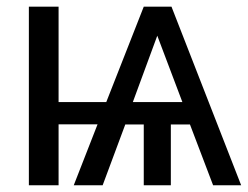

<svg xmlns="http://www.w3.org/2000/svg" viewBox="-20 -548 735 568"><path d="M65.4 0V-528.3H153.3V-246.1H294.4L405.3 -528.3H487.3L693.4 0H610.4L542 -179.7H485.4V0H405.3V-179.7H350.6L283.7 0H198.2L268.6 -180.2H153.3V0ZM519.5 -246.1 445.3 -442.4 373 -246.1Z"/></svg>

Font: Arial
Style: Regular
Weight: 400
Designer: Steve Matteson
Foundry: Ascender Corporation
Version: Version 2.00.3